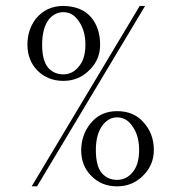

<svg xmlns="http://www.w3.org/2000/svg" viewBox="-20 -708 626 663"><path d="M295.4 -647.5Q325.7 -610.4 325.7 -553.7Q325.7 -502 289.6 -466.8Q252.4 -428.7 198.7 -428.7Q145 -428.7 108.9 -464.8Q74.7 -500 74.7 -553.7Q74.7 -605.5 104 -643.6Q140.1 -687.5 198.7 -687.5Q262.2 -686.5 295.4 -647.5ZM125.5 -553.7Q125.5 -499 146 -474.6Q166.5 -451.2 198.7 -451.2Q230 -451.2 251.5 -477.5Q274.9 -503.9 274.9 -553.7Q274.9 -606.4 248.5 -639.6Q229 -666 198.7 -666Q170.4 -666 148.9 -641.6Q125.5 -610.4 125.5 -553.7ZM475.1 -286.1Q511.2 -247.1 511.2 -190.4Q511.2 -138.7 475.1 -102.5Q438 -64.5 384.3 -64.5Q330.6 -64.5 295.4 -100.6Q260.3 -134.8 260.3 -190.4Q261.2 -242.2 291.5 -280.3Q325.7 -324.2 384.3 -324.2Q441.9 -324.2 475.1 -286.1ZM311 -190.4Q311 -134.8 331.5 -110.4Q352.1 -86.9 384.3 -86.9Q416.5 -86.9 438 -113.3Q460.4 -139.6 460.4 -190.4Q460.4 -243.2 434.1 -276.4Q414.6 -302.7 384.3 -302.7Q356.9 -302.7 336.4 -278.3Q311 -247.1 311 -190.4ZM481 -687.5 107.9 -64.5H89.4L462.4 -687.5Z"/></svg>

Font: BabelStone Tangut Wenhai
Style: Regular
Weight: 400
Designer: Andrew West
Foundry: BabelStone
Version: Version 1.002 May 21, 2016